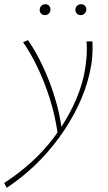

<svg xmlns="http://www.w3.org/2000/svg" viewBox="-72 -605 515 914"><path d="M-40 289 -52 266Q15 223 77 167Q139 111 189 43.5Q239 -24 275 -98Q311 -172 328 -248Q336 -288 339.5 -328Q343 -368 340 -408H368Q370 -371 367 -334Q364 -297 355 -258Q337 -178 299.5 -100Q262 -22 209.5 50Q157 122 93.5 182.5Q30 243 -40 289ZM203 34Q191 -53 165.5 -134Q140 -215 106.5 -284.5Q73 -354 38 -404L61 -414Q97 -363 130 -293.5Q163 -224 188 -144Q213 -64 223 18ZM142 -533Q130 -533 123 -541Q116 -549 117 -560Q118 -571 125.5 -578Q133 -585 144 -585Q155 -585 162 -577Q169 -569 168 -558Q168 -548 160.5 -540.5Q153 -533 142 -533ZM312 -533Q300 -533 293 -541.5Q286 -550 287 -560Q288 -571 295.5 -578Q303 -585 314 -585Q326 -585 333 -577Q340 -569 339 -558Q338 -548 330.5 -540.5Q323 -533 312 -533Z"/></svg>

Font: Ysabeau Infant Thin
Style: Italic
Weight: 250
Italic angle: -12°
Designer: Christian Thalmann (Catharsis Fonts)
Version: Version 2.001;gftools[0.9.30]; featfreeze: ss01,ss02,lnum